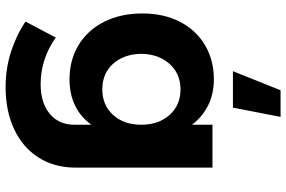

<svg xmlns="http://www.w3.org/2000/svg" viewBox="-188 -633 1021 685"><g transform="rotate(90 322.5 -290.5)"><path d="M578 -538V-50Q578 26 542 82.5Q506 139 441 169.5Q376 200 291 200Q225 200 165.5 181Q106 162 57 129L114 21Q190 75 281 75Q347 75 386 42.5Q425 10 425 -45V-106Q398 -68 357 -48Q316 -28 263 -28Q194 -28 140.5 -60.5Q87 -93 57.5 -152Q28 -211 28 -288Q28 -364 57.5 -421.5Q87 -479 140.5 -511Q194 -543 263 -543Q315 -543 356 -522.5Q397 -502 425 -465V-538ZM425 -284Q425 -346 390 -385Q355 -424 299 -424Q243 -424 208 -385Q173 -346 172 -284Q173 -222 207.5 -183.5Q242 -145 299 -145Q355 -145 390 -183.5Q425 -222 425 -284ZM364 -611H234L302 -781H397Z"/></g></svg>

Font: Montserrat arm2 SemiBold
Style: Regular
Weight: 600
Designer: Julieta Ulanovsky
Foundry: Julieta Ulanovsky
Version: Version 6.000